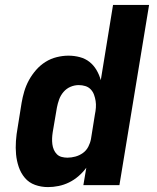

<svg xmlns="http://www.w3.org/2000/svg" viewBox="-20 -755 640 783"><path d="M176 8Q148 8 123 -1Q98 -10 81.5 -29.5Q65 -49 56.5 -74Q48 -99 45.5 -125.5Q43 -152 45 -180Q47 -208 52 -235L68 -335Q72 -359 79 -382.5Q86 -406 98 -428Q110 -450 127 -469.5Q144 -489 165.5 -502.5Q187 -516 211.5 -522Q236 -528 259 -528Q283 -528 305.5 -522Q328 -516 345 -502.5Q362 -489 373.5 -469.5Q385 -450 391 -428L441 -735H588L467 0H320L332 -71Q318 -52 300 -36.5Q282 -21 261.5 -11Q241 -1 219 3.5Q197 8 176 8ZM255 -112Q271 -112 287.5 -116.5Q304 -121 318 -131Q332 -141 340 -156.5Q348 -172 351 -188L367 -288Q370 -302 371 -316Q372 -330 370 -343Q368 -356 363.5 -368.5Q359 -381 350 -390.5Q341 -400 328 -404Q315 -408 301 -408Q284 -408 267.5 -401Q251 -394 239 -380Q227 -366 221 -349Q215 -332 212 -316L195 -216Q193 -203 192.5 -191Q192 -179 193.5 -167Q195 -155 199.5 -144.5Q204 -134 212 -126Q220 -118 231.5 -115Q243 -112 255 -112Z"/></svg>

Font: Iosevka SS04 Hv Ex Obl
Style: Regular
Weight: 900
Width: 7
Italic angle: -9°
Monospace: yes
Designer: Belleve Invis
Foundry: Belleve Invis
Version: Version 19.0.0; ttfautohint (v1.8.4)